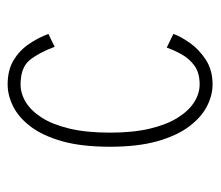

<svg xmlns="http://www.w3.org/2000/svg" viewBox="-56 -496 563 490"><g transform="rotate(-90 225.0 -250.5)"><path d="M384 -89Q377.5 -70.5 361 -47Q344.5 -23.5 318 -6.2Q291.5 11 255 11Q227.5 11 199.5 -3.2Q171.5 -17.5 148 -48.5Q124.5 -79.5 110.2 -129.5Q96 -179.5 96 -251Q96 -323.5 110.2 -373.5Q124.5 -423.5 148 -454Q171.5 -484.5 199.5 -498.2Q227.5 -512 255 -512Q291.5 -512 316.5 -497Q341.5 -482 357.8 -458.2Q374 -434.5 384 -408L351 -392Q336 -432.5 317 -455.8Q298 -479 255 -479Q232 -479 210 -465.8Q188 -452.5 170.2 -424.8Q152.5 -397 142.2 -353.8Q132 -310.5 132 -251Q132 -192 142.2 -149Q152.5 -106 170.2 -77.8Q188 -49.5 210 -35.8Q232 -22 255 -22Q284.5 -22 302.8 -35.2Q321 -48.5 331.8 -68Q342.5 -87.5 349 -106Z"/></g></svg>

Font: League Mono Thin Condensed
Style: Regular
Weight: 100
Width: 1
Designer: Tyler Finck
Foundry: The League of Moveable Type / Tyler Finck
Version: Version 2.300;RELEASE